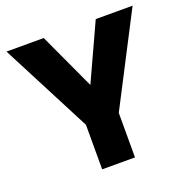

<svg xmlns="http://www.w3.org/2000/svg" viewBox="-125 -821 922 940"><g transform="rotate(-20 335.5 -351.0)"><path d="M664 -702 421 -232V0H250V-232L7 -702H201L337 -408L472 -702Z"/></g></svg>

Font: IBM-Poppins
Style: Poppins-Bold
Weight: 700
Designer: Mike Abbink, Paul van der Laan, Pieter van Rosmalen, Ben Mitchell, Mark Frömberg
Foundry: Bold Monday
Version: Version 1.1